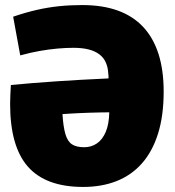

<svg xmlns="http://www.w3.org/2000/svg" viewBox="-20 -729 692 759"><path d="M60 -510 32 -663Q82 -680 126 -690Q170 -700 213.5 -704.5Q257 -709 305 -709Q385 -709 445 -687.5Q505 -666 545.5 -623Q586 -580 606.5 -516Q627 -452 627 -367Q627 -271 604.5 -200Q582 -129 540.5 -82.5Q499 -36 440.5 -13Q382 10 309 10Q161 10 90.5 -70Q20 -150 20 -318Q20 -335 21 -356Q22 -377 23 -393Q107 -401 202.5 -407.5Q298 -414 409 -419Q409 -425 409 -429Q409 -433 408 -438Q407 -462 398.5 -481.5Q390 -501 373 -514Q356 -527 330.5 -533.5Q305 -540 270 -540Q241 -540 207 -537Q173 -534 136.5 -527.5Q100 -521 60 -510ZM412 -285Q396 -285 376.5 -284.5Q357 -284 337 -283.5Q317 -283 297 -282Q277 -281 259 -280Q241 -279 227 -278Q230 -228 238.5 -199Q247 -170 264.5 -158.5Q282 -147 313 -147Q341 -147 363 -162Q385 -177 398 -207.5Q411 -238 412 -285Z"/></svg>

Font: Georama ExtraBold
Style: Regular
Weight: 800
Designer: Jean-Baptiste Levee
Foundry: Production Type
Version: Version 1.001